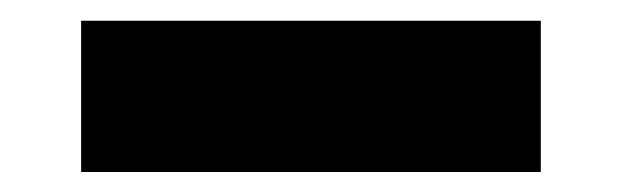

<svg xmlns="http://www.w3.org/2000/svg" viewBox="-20 -401 602 186"><path d="M58.6 -234.4V-380.9H503.9V-234.4Z"/></svg>

Font: Reddit Mono Black
Style: Regular
Weight: 900
Monospace: yes
Designer: Stephen Hutchings
Foundry: Reddit
Version: Version 1.014